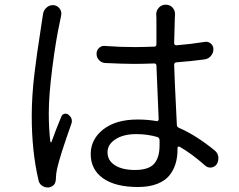

<svg xmlns="http://www.w3.org/2000/svg" viewBox="-20 -787 1040 836"><path d="M167 -723.6Q168.9 -742.2 182.6 -753.9Q194.3 -764.6 210 -764.6Q211.9 -764.6 213.9 -764.6Q230.5 -762.7 240.2 -749Q247.1 -739.3 247.1 -727.5Q247.1 -723.6 246.1 -718.8Q243.2 -704.1 241.2 -694.3Q223.6 -615.2 208 -493.7Q192.4 -372.1 192.4 -294.9Q192.4 -226.6 199.2 -169.9Q200.2 -168 202.1 -167.5Q204.1 -167 204.1 -168.9Q223.6 -223.6 247.1 -279.3Q251 -289.1 260.7 -291.5Q270.5 -293.9 278.3 -287.1Q293 -276.4 293 -259.8Q293 -252.9 290 -246.1Q240.2 -105.5 228.5 -51.8Q223.6 -29.3 223.6 -13.7Q223.6 6.8 215.8 16.6Q206.1 27.3 191.4 29.3Q189.5 29.3 187.5 29.3Q174.8 29.3 163.1 21.5Q150.4 12.7 147.5 -2.9Q118.2 -127.9 118.2 -282.2Q118.2 -323.2 121.1 -370.6Q124 -418 130.4 -469.7Q136.7 -521.5 141.6 -555.2Q146.5 -588.9 154.3 -639.6Q162.1 -690.4 163.1 -698.2Q165 -710.9 167 -723.6ZM674.8 -154.3Q674.8 -168.9 674.8 -176.8Q673.8 -187.5 665 -190.4Q622.1 -203.1 573.2 -203.1Q517.6 -203.1 482.9 -180.7Q448.2 -158.2 448.2 -124Q448.2 -87.9 480.5 -67.4Q512.7 -46.9 567.4 -46.9Q627 -46.9 650.9 -73.7Q674.8 -100.6 674.8 -154.3ZM916 -130.9Q928.7 -120.1 930.7 -103.5Q930.7 -99.6 930.7 -96.7Q930.7 -84 923.8 -72.3Q915 -59.6 899.9 -57.6Q884.8 -55.7 873 -66.4Q814.5 -118.2 761.7 -148.4Q758.8 -149.4 755.9 -147.9Q752.9 -146.5 752.9 -143.6V-134.8Q752.9 -102.5 744.6 -74.7Q736.3 -46.9 717.8 -23.4Q699.2 0 664.1 13.7Q628.9 27.3 581.1 27.3Q482.4 27.3 428.7 -10.7Q375 -48.8 375 -116.2Q375 -180.7 429.7 -223.6Q484.4 -266.6 579.1 -266.6Q623 -266.6 661.1 -259.8Q665 -258.8 668 -261.2Q670.9 -263.7 670.9 -267.6Q661.1 -490.2 661.1 -501Q661.1 -510.7 651.4 -510.7Q596.7 -508.8 566.4 -508.8Q516.6 -508.8 437.5 -512.7Q421.9 -513.7 411.1 -525.4Q400.4 -537.1 400.4 -552.7Q400.4 -568.4 411.6 -578.6Q422.9 -588.9 437.5 -586.9Q502 -582 568.4 -582Q598.6 -582 651.4 -584Q661.1 -584 661.1 -593.8V-707L660.2 -724.6Q660.2 -741.2 671.9 -753.9Q683.6 -766.6 701.7 -766.6Q719.7 -766.6 731.4 -753.9Q742.2 -741.2 742.2 -725.6L741.2 -708Q740.2 -681.6 738.3 -598.6Q738.3 -594.7 741.2 -592.3Q744.1 -589.8 748 -589.8Q810.5 -594.7 871.1 -604.5Q885.7 -607.4 897.5 -597.7Q909.2 -587.9 909.2 -573.2Q909.2 -555.7 897.9 -543Q886.7 -530.3 870.1 -528.3Q814.5 -520.5 748 -515.6Q738.3 -514.6 738.3 -504.9Q739.3 -458 750 -244.1Q750 -234.4 758.8 -230.5Q834 -198.2 916 -130.9Z"/></svg>

Font: Gen Jyuu GothicX Regular
Style: Regular
Weight: 400
Designer: [Source Han Sans]
Ryoko NISHIZUKA  (kana & ideographs); Paul D. Hunt (Latin, Greek & Cyrillic); Wenlong ZHANG  (bopomofo
Version: Version 1.002.20150607